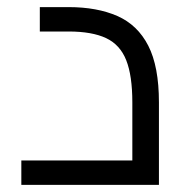

<svg xmlns="http://www.w3.org/2000/svg" viewBox="-20 -520 523 540"><path d="M40 0V-68.6H413L352.2 -14V-232Q352.2 -307.2 335 -350.6Q317.9 -394.1 278.4 -412.8Q238.9 -431.4 173 -431.4H92V-500H173Q253 -500 310 -475Q367 -450 397 -391.5Q427 -333 427 -232V0Z"/></svg>

Font: Titillium Web
Style: Bold
Weight: 700
Designer: Mohamed Gaber, Accademia di Belle Arti di Urbino
Foundry: Kief Type Foundry, Accademia di Belle Arti di Urbino
Version: Version 3.000